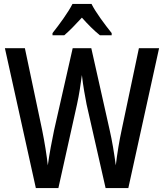

<svg xmlns="http://www.w3.org/2000/svg" viewBox="-20 -960 837 980"><path d="M447 -940H350C329 -898 283 -835 248 -791V-780H308C334 -802 366 -835 398 -870C429 -835 460 -804 490 -780H550V-791C515 -835 469 -896 447 -940ZM792 -714H689L601 -297C589 -242 578 -175 571 -116C563 -177 552 -243 540 -295L446 -714H351L256 -295C245 -243 232 -174 224 -116C219 -164 208 -233 195 -297L107 -714H5L163 0H278L373 -427C384 -476 393 -538 398 -577C404 -522 415 -463 422 -427L519 0H635Z"/></svg>

Font: Noto Sans Arabic Cond Med
Style: Regular
Weight: 500
Width: 3
Designer: Monotype Design Team, Nadine Chahine, Nizar Qandah and Khaled Hosny
Foundry: Monotype Imaging Inc.
Version: Version 2.012